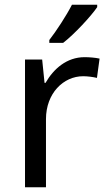

<svg xmlns="http://www.w3.org/2000/svg" viewBox="-20 -786 453 806"><path d="M388 -756V-766H282C259 -721 216 -655 187 -618V-606H245C292 -642 363 -719 388 -756ZM335 -546C260 -546 205 -497 171 -438H167L157 -536H85V0H173V-286C173 -394 246 -466 329 -466C347 -466 370 -463 387 -459L398 -540C380 -544 355 -546 335 -546Z"/></svg>

Font: Noto Sans Kayah Li
Style: Regular
Weight: 400
Designer: Monotype Design Team, Sérgio Martins
Foundry: Monotype Imaging Inc.
Version: Version 2.002